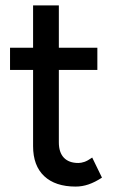

<svg xmlns="http://www.w3.org/2000/svg" viewBox="-20 -676 424 708"><path d="M259 12Q184 12 143 -26.5Q102 -65 102 -137V-656H197V-151Q197 -114 215.5 -94.5Q234 -75 269 -75Q279 -75 291 -79Q303 -83 320 -95L356 -21Q330 -4 306.5 4Q283 12 259 12ZM17 -418V-500H339V-418Z"/></svg>

Font: Figtree Light Medium
Style: Regular
Weight: 500
Version: Version 2.001;gftools[0.9.30]